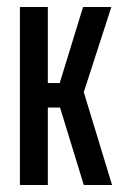

<svg xmlns="http://www.w3.org/2000/svg" viewBox="-20 -530 348 550"><path d="M37 0V-510H117V-292H151L218 -510H299L220 -266L301 0H220L152 -222H117V0Z"/></svg>

Font: Saira UltraCondensed SemiBold
Style: Regular
Weight: 600
Width: 1
Designer: Hector Gatti with collaboration of the Omnibus-Type team
Foundry: Omnibus-Type
Version: Version 1.101